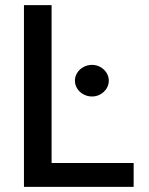

<svg xmlns="http://www.w3.org/2000/svg" viewBox="-20 -727 581 747"><path d="M73.2 -707H180.7V-92.8H500V0H73.2ZM271.5 -413.1Q271.5 -429.7 280.5 -443.8Q289.6 -458 304.9 -466.3Q320.3 -474.6 337.9 -474.6Q355.5 -474.6 370.4 -466.3Q385.3 -458 394.3 -443.8Q403.3 -429.7 403.3 -413.1Q403.3 -396.5 394.3 -382.3Q385.3 -368.2 370.4 -359.9Q355.5 -351.6 337.9 -351.6Q320.3 -351.6 304.9 -359.9Q289.6 -368.2 280.5 -382.3Q271.5 -396.5 271.5 -413.1Z"/></svg>

Font: Pretendard JP Medium
Style: Regular
Weight: 500
Designer: Base glyphs from Inter by Rasmus Andersson; Hangeul glyphs from Noto Sans CJK(Source Han Sans) by Jang Soo-young and Kan
Foundry: Kil Hyung-jin
Version: Version 1.309